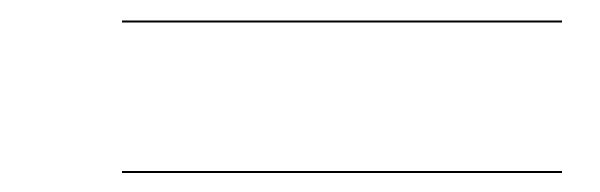

<svg xmlns="http://www.w3.org/2000/svg" viewBox="-20 -482 600 192"><path d="M102 -459.5V-461.5H542V-459.5ZM102 -309V-311H542V-309Z"/></svg>

Font: Bodoni Moda 96pt
Style: Italic
Weight: 400
Italic angle: -13°
Version: Version 2.004